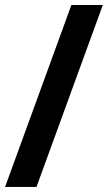

<svg xmlns="http://www.w3.org/2000/svg" viewBox="-40 -735 424 755"><path d="M-20 0 240.7 -715.3H364.3L103.5 0Z"/></svg>

Font: Elstob ExtraBold
Style: Italic
Weight: 800
Italic angle: -20°
Designer: Peter S. Baker
Version: Version 1.015